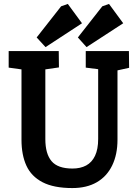

<svg xmlns="http://www.w3.org/2000/svg" viewBox="-20 -950 703 974"><path d="M347 4Q253 4 196 -25.5Q139 -55 114 -109.5Q89 -164 89 -241V-598L24 -607V-691H278L279 -608L210 -598V-244Q210 -170 241.5 -132.5Q273 -95 348 -95Q388 -95 417 -110.5Q446 -126 462 -159.5Q478 -193 478 -245V-599L415 -607V-691H634L635 -606L576 -593V-241Q576 -166 549 -110.5Q522 -55 471 -25.5Q420 4 347 4ZM211 -711 166 -760 290 -918 324 -930 396 -832ZM419 -711 375 -760 499 -918 533 -930 605 -832Z"/></svg>

Font: Kreon SemiBold
Style: Regular
Weight: 600
Designer: Julia Petretta
Foundry: Julia Petretta and Eli Heuer
Version: Version 2.002